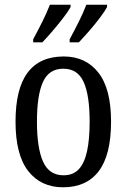

<svg xmlns="http://www.w3.org/2000/svg" viewBox="-20 -786 538 816"><path d="M248 10Q154 10 100 -59Q46 -128 46 -269Q46 -409 97.5 -477.5Q149 -546 251 -546Q344 -546 398 -477.5Q452 -409 452 -269Q452 -128 400 -59Q348 10 248 10ZM250 -41Q291 -41 315 -67Q339 -93 350 -143.5Q361 -194 361 -269Q361 -381 335.5 -437.5Q310 -494 249 -494Q188 -494 162.5 -437.5Q137 -381 137 -269Q137 -157 163 -99Q189 -41 250 -41ZM276 -619Q296 -656 315 -694Q334 -732 347 -766H435V-756Q426 -739 405 -711Q384 -683 359.5 -655Q335 -627 315 -606H276ZM121 -619Q141 -656 160 -694Q179 -732 192 -766H280V-756Q271 -739 249.5 -711Q228 -683 204 -655Q180 -627 160 -606H121Z"/></svg>

Font: Noto Serif Khmer Condensed
Style: Regular
Weight: 400
Width: 3
Designer: Danh Hong and the Monotype Design Team
Foundry: Monotype Imaging Inc.
Version: Version 2.004